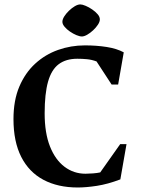

<svg xmlns="http://www.w3.org/2000/svg" viewBox="-20 -833 639 869"><path d="M331.9 15.6Q242.1 15.6 176.7 -19.1Q111.3 -53.8 76.1 -122.9Q41 -192 41 -294Q41 -378.5 67.4 -440.9Q93.8 -503.2 139.2 -544.8Q184.6 -586.4 242.7 -607Q300.7 -627.6 364.1 -627.6Q417.1 -627.6 462.7 -620.4Q508.4 -613.2 540.1 -596.1L514.7 -450.3H485.2L416.9 -555Q394.7 -563.1 373.1 -565.1Q351.4 -567.1 329.9 -567.1Q278.6 -567.1 245.7 -542.4Q212.9 -517.8 197.5 -463.4Q182.1 -409 182.1 -319.9Q182.1 -231.1 206.2 -170.2Q230.4 -109.4 272.2 -78.1Q314 -46.7 367 -46.7Q381 -46.7 400.8 -48.2Q420.6 -49.7 433.6 -52.7L524 -180.7H552.6L524.7 -21.1Q467.9 0.5 418.6 8.1Q369.4 15.6 331.9 15.6ZM350.7 -667.9Q340.6 -667.9 325.7 -674.1Q310.9 -680.3 296.5 -690.2Q282.1 -700.1 272.3 -711.8Q262.4 -723.5 262.4 -734.3Q262.4 -745.2 270.7 -758.5Q279 -771.7 291.9 -784.2Q304.8 -796.7 318.6 -804.9Q332.4 -813 343.4 -813Q352.6 -813 367.5 -806.7Q382.4 -800.5 397.2 -790.3Q412.1 -780.1 422 -768.5Q431.9 -757 431.9 -745.4Q431.9 -734.5 423.3 -721.4Q414.8 -708.3 401.5 -695.9Q388.2 -683.5 374.5 -675.7Q360.7 -667.9 350.7 -667.9Z"/></svg>

Font: Ancizar Serif Light
Style: Regular
Weight: 300
Designer: Cesar Puertas, Viviana Monsalve, Julian Moncada, Julian Prieto, Jose Castro, Felipe Aragon, Mariel Hernandez, Sara Alarc
Version: Version 8.100